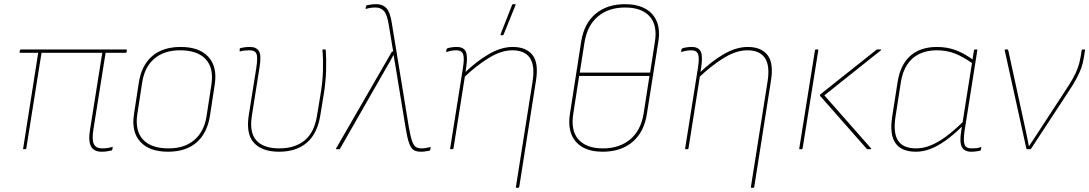

<svg xmlns="http://www.w3.org/2000/svg" viewBox="-20 -715 5219 920"><path d="M466 12Q444 12 429.5 2Q415 -8 410 -31Q405 -54 411 -91L470 -462H179L106 -4Q105 0 102 0H94Q93 0 91.5 -0.5Q90 -1 91 -4L163 -462H77Q76 -462 74.5 -462.5Q73 -463 74 -467L75 -473Q76 -478 80 -478H584Q589 -478 588 -474L586 -465Q585 -462 582 -462H486L427 -91Q420 -45 430 -24.5Q440 -4 469 -4Q482 -4 493.5 -5.5Q505 -7 517 -11Q520 -13 520 -9L518 2Q518 4 515 6Q506 8 494 10Q482 12 466 12Z M785 12Q696 12 652.5 -35.5Q609 -83 622 -168L645 -318Q658 -402 709 -446Q760 -490 846 -490Q935 -490 978.5 -442.5Q1022 -395 1009 -310L986 -160Q973 -77 922 -32.5Q871 12 785 12ZM788 -4Q865 -4 912 -45Q959 -86 970 -160L993 -310Q1005 -389 965.5 -431.5Q926 -474 843 -474Q766 -474 719 -433.5Q672 -393 661 -318L638 -168Q626 -89 665 -46.5Q704 -4 788 -4Z M1317 12Q1236 12 1197 -30.5Q1158 -73 1172 -163L1208 -389Q1216 -442 1208.5 -458Q1201 -474 1176 -474Q1166 -474 1155 -473Q1144 -472 1132 -469Q1130 -468 1129 -469Q1128 -470 1128 -472L1129 -481Q1129 -483 1130 -483.5Q1131 -484 1133 -485Q1141 -487 1153.5 -488.5Q1166 -490 1178 -490Q1208 -490 1220.5 -470.5Q1233 -451 1224 -395L1187 -161Q1174 -80 1208.5 -42Q1243 -4 1318 -4Q1393 -4 1439.5 -42Q1486 -80 1499 -161L1515 -258Q1526 -320 1527.5 -376Q1529 -432 1525 -475Q1525 -478 1528 -478H1537Q1541 -478 1541 -475Q1544 -434 1542.5 -378Q1541 -322 1531 -261L1515 -163Q1501 -75 1450.5 -31.5Q1400 12 1317 12Z M1997 12Q1976 12 1963 4.5Q1950 -3 1941 -27Q1932 -51 1924 -100L1876 -392Q1874 -406 1871 -421.5Q1868 -437 1866 -451H1865Q1857 -435 1848.5 -420Q1840 -405 1831 -390L1609 -2Q1608 0 1605 0H1592Q1590 0 1589.5 -1Q1589 -2 1590 -3L1857 -466Q1858 -468 1861 -468H1864L1843 -595Q1835 -645 1820 -662Q1805 -679 1779 -679Q1767 -679 1756.5 -677.5Q1746 -676 1736 -673Q1731 -671 1732 -676L1734 -685Q1735 -689 1738 -690Q1747 -692 1759 -693.5Q1771 -695 1784 -695Q1813 -695 1831 -676.5Q1849 -658 1857 -607L1939 -106Q1947 -61 1954.5 -39.5Q1962 -18 1972.5 -11Q1983 -4 1999 -4Q2010 -4 2018.5 -5.5Q2027 -7 2040 -10Q2042 -11 2043 -10Q2044 -9 2043 -5L2042 1Q2041 6 2038 7Q2028 9 2017.5 10.5Q2007 12 1997 12Z M2456 185Q2451 185 2452 181L2532 -325Q2544 -401 2519 -437.5Q2494 -474 2435 -474Q2382 -474 2322.5 -437.5Q2263 -401 2202 -343L2205 -365Q2264 -422 2323 -456Q2382 -490 2437 -490Q2501 -490 2531.5 -451.5Q2562 -413 2548 -327L2468 181Q2467 185 2463 185ZM2141 0Q2136 0 2137 -4L2198 -388Q2206 -437 2199 -455.5Q2192 -474 2166 -474Q2154 -474 2143 -472Q2132 -470 2124 -467Q2120 -466 2118.5 -466.5Q2117 -467 2118 -471L2119 -477Q2120 -480 2121 -481Q2122 -482 2123 -483Q2130 -486 2142.5 -488Q2155 -490 2168 -490Q2201 -490 2211.5 -468.5Q2222 -447 2214 -394L2210 -365L2209 -358L2153 -4Q2152 0 2148 0ZM2381 -546Q2379 -546 2378.5 -547.5Q2378 -549 2379 -552L2434 -692Q2435 -694 2436 -694.5Q2437 -695 2439 -695H2447Q2449 -695 2450 -693.5Q2451 -692 2450 -690L2393 -549Q2392 -546 2387 -546Z M2868 12Q2810 12 2772 -9.5Q2734 -31 2718 -71.5Q2702 -112 2711 -170L2765 -517Q2779 -603 2834 -649Q2889 -695 2975 -695Q3032 -695 3071 -674Q3110 -653 3127 -612.5Q3144 -572 3134 -512L3080 -171Q3067 -83 3011.5 -35.5Q2956 12 2868 12ZM2869 -4Q2948 -4 2999.5 -47Q3051 -90 3064 -171L3092 -351H2755L2727 -170Q2714 -89 2752 -46.5Q2790 -4 2869 -4ZM2758 -367H3095L3118 -514Q3131 -594 3093 -636.5Q3055 -679 2975 -679Q2896 -679 2845 -636Q2794 -593 2781 -513Z M3582 185Q3577 185 3578 181L3658 -325Q3670 -401 3645 -437.5Q3620 -474 3561 -474Q3508 -474 3448.5 -437.5Q3389 -401 3328 -343L3331 -365Q3390 -422 3449 -456Q3508 -490 3563 -490Q3627 -490 3657.5 -451.5Q3688 -413 3674 -327L3594 181Q3593 185 3589 185ZM3267 0Q3262 0 3263 -4L3324 -388Q3332 -437 3325 -455.5Q3318 -474 3292 -474Q3280 -474 3269 -472Q3258 -470 3250 -467Q3246 -466 3244.5 -466.5Q3243 -467 3244 -471L3245 -477Q3246 -480 3247 -481Q3248 -482 3249 -483Q3256 -486 3268.5 -488Q3281 -490 3294 -490Q3327 -490 3337.5 -468.5Q3348 -447 3340 -394L3336 -365L3335 -358L3279 -4Q3278 0 3274 0Z M4136 0Q4134 0 4133 -2L3911 -254Q3907 -259 3911 -263L4179 -476Q4181 -478 4184 -478H4200Q4202 -478 4202.5 -477Q4203 -476 4201 -474L3930 -258L4154 -4Q4155 -3 4154 -1.5Q4153 0 4151 0ZM3814 0Q3812 0 3810.5 -0.5Q3809 -1 3810 -5L3885 -474Q3886 -478 3890 -478H3897Q3902 -478 3901 -474L3826 -5Q3825 0 3821 0Z M4369 12Q4299 12 4270.5 -29.5Q4242 -71 4255 -156L4281 -322Q4294 -405 4342 -447.5Q4390 -490 4470 -490Q4517 -490 4558.5 -475Q4600 -460 4646 -426L4643 -409Q4594 -444 4554.5 -459Q4515 -474 4469 -474Q4421 -474 4385 -456.5Q4349 -439 4327 -405.5Q4305 -372 4297 -323L4271 -156Q4259 -79 4283 -41.5Q4307 -4 4370 -4Q4403 -4 4437.5 -17.5Q4472 -31 4510.5 -59Q4549 -87 4593 -130L4590 -109Q4548 -68 4510 -41Q4472 -14 4437.5 -1Q4403 12 4369 12ZM4634 12Q4600 12 4588.5 -11Q4577 -34 4586 -89L4590 -113L4591 -120L4638 -417L4639 -424L4647 -474Q4648 -477 4649.5 -477.5Q4651 -478 4652 -478H4660Q4664 -478 4663 -474L4602 -89Q4595 -40 4602 -22Q4609 -4 4635 -4Q4649 -4 4658.5 -5Q4668 -6 4679 -10Q4683 -12 4682 -7L4680 2Q4679 7 4673 8Q4666 9 4656.5 10.5Q4647 12 4634 12Z M4901 0Q4899 0 4898 -3L4794 -475Q4793 -477 4794.5 -477.5Q4796 -478 4798 -478H4807Q4810 -478 4811 -475L4887 -126Q4893 -98 4899 -70.5Q4905 -43 4910 -15H4911Q4931 -45 4949.5 -73.5Q4968 -102 4987 -131L5081 -275Q5105 -311 5120 -337.5Q5135 -364 5144 -388.5Q5153 -413 5158 -443L5163 -474Q5164 -478 5168 -478H5175Q5177 -478 5178.5 -477.5Q5180 -477 5179 -474L5174 -442Q5170 -414 5161 -389Q5152 -364 5136.5 -335.5Q5121 -307 5096 -270L4921 -3Q4919 0 4915 0Z"/></svg>

Font: Sofia Sans Hairline
Style: Italic
Weight: 1
Italic angle: -9°
Designer: Botio Nikoltchev, Ani Petrova
Foundry: lettersoup
Version: Version 4.102